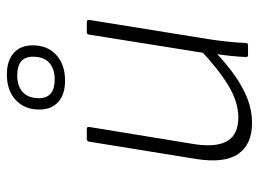

<svg xmlns="http://www.w3.org/2000/svg" viewBox="-120 -642 773 574"><g transform="rotate(-90 267.0 -354.5)"><path d="M187 12Q123 12 94.5 -29Q66 -70 79 -154L131 -475Q132 -482 139 -482H169Q176 -482 175 -475L123 -157Q114 -93 133.5 -61Q153 -29 203 -29Q250 -29 300 -59.5Q350 -90 411 -148L403 -102Q366 -66 330 -40.5Q294 -15 259 -1.5Q224 12 187 12ZM390 0Q384 0 384 -6Q385 -29 387.5 -53Q390 -77 394 -102L395 -124L451 -475Q452 -482 458 -482H488Q496 -482 495 -475L437 -115Q433 -89 430 -61Q427 -33 426 -6Q426 0 419 0ZM313 -547Q272 -547 249.5 -567.5Q227 -588 227 -624Q227 -668 255.5 -694.5Q284 -721 332 -721Q373 -721 396 -700.5Q419 -680 419 -644Q419 -600 390.5 -573.5Q362 -547 313 -547ZM317 -578Q349 -578 367 -594.5Q385 -611 385 -643Q385 -690 329 -690Q297 -690 279 -673.5Q261 -657 261 -625Q261 -578 317 -578Z"/></g></svg>

Font: Sofia Sans ExtraLight
Style: Italic
Weight: 250
Italic angle: -9°
Version: Version 4.100-B